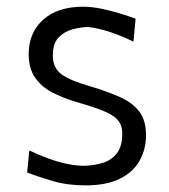

<svg xmlns="http://www.w3.org/2000/svg" viewBox="-20 -549 511 580"><path d="M238.1 11Q302.4 11 342.9 -9.4Q383.3 -29.9 402.2 -64.5Q421.1 -99 421.1 -140Q421.1 -185.2 401 -211.7Q380.9 -238.2 343.9 -255.1Q306.9 -271.9 256 -287.3Q192.4 -305 166 -324.4Q139.6 -343.8 139.6 -381Q139.6 -417.6 156.8 -435.5Q173.9 -453.5 197.8 -460Q221.6 -466.4 241.2 -467.4Q260.2 -467.4 298.3 -456.6Q336.4 -445.8 383.2 -423.1L389.6 -492.6Q370.3 -499.7 343.1 -508.1Q315.9 -516.5 286.6 -522.6Q257.4 -528.7 231 -528.7Q153.6 -528.7 110.1 -489.2Q66.6 -449.7 66.6 -386Q66.6 -343 85.5 -315.2Q104.4 -287.5 136.8 -270.4Q169.1 -253.4 209.2 -241.3Q262.1 -226.4 292.5 -213.9Q323 -201.4 336.1 -185.9Q349.3 -170.5 349.3 -145.5Q349.3 -107.5 333.6 -86.6Q317.9 -65.7 291.9 -57.4Q266 -49.2 235 -48.2Q210.4 -48.2 183 -53.8Q155.5 -59.5 126.6 -70.1Q97.7 -80.6 68.6 -94.5L61.9 -27.7Q92.9 -16 138 -2.5Q183 11 238.1 11Z"/></svg>

Font: Pinar-VF
Style: Regular
Weight: 300
Designer: Amin Abedi
Version: Version 3.0